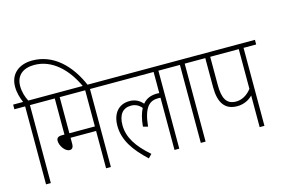

<svg xmlns="http://www.w3.org/2000/svg" viewBox="-111 -1141 2042 1396"><g transform="rotate(-15 910.0 -442.5)"><path d="M117 -587H211V-622H114C97 -654 84 -695 84 -738C84 -820 139 -861 222 -861C355 -861 462 -760 527 -615H563C492 -784 372 -896 217 -896C115 -896 47 -839 47 -744C47 -699 60 -656 75 -622H0V-587H81V0H117Z M569 -587H663V-622H198V-587H304V-315H283C254 -315 244 -302 244 -283C244 -246 279 -196 312 -196C329 -196 341 -207 341 -235V-281H533V0H569ZM533 -587V-315H341V-587Z M650 -587H1048V-428C1043 -429 1037 -429 1032 -429C986 -429 949 -415 922 -382C895 -413 863 -428 823 -428C743 -428 692 -372 692 -276C692 -168 755 -79 852 11L878 -16C781 -101 729 -179 729 -272C729 -350 763 -393 825 -393C858 -393 883 -380 904 -355C887 -323 875 -280 870 -223L906 -213C921 -358 965 -394 1031 -394C1037 -394 1043 -394 1048 -393V0H1084V-587H1178V-622H650Z M1282 -587H1376V-622H1165V-587H1246V0H1282Z M1725 -587H1820V-622H1363V-587H1437V-368C1437 -250 1480 -189 1572 -189C1624 -189 1664 -212 1689 -238V0H1725ZM1689 -587V-288C1657 -247 1617 -224 1572 -224C1500 -224 1474 -275 1474 -376V-587Z"/></g></svg>

Font: Noto Sans Devanagari Condensed ExtraLight
Style: Regular
Weight: 200
Width: 3
Designer: Jelle Bosma - Monotype Design Team
Foundry: Monotype Imaging Inc.
Version: Version 2.004